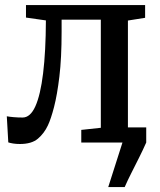

<svg xmlns="http://www.w3.org/2000/svg" viewBox="-20 -576 647 776"><path d="M417.5 180 475 0 458 -61H571V0Q558 29.5 542.2 61Q526.5 92.5 511 123Q495.5 153.5 484 180ZM60.5 6Q45 6 33 4Q21 2 13.5 -0.5L7.5 -106Q18 -104 35.2 -102.5Q52.5 -101 71.5 -101Q102.5 -101 123 -146.5Q143.5 -192 154.2 -279.8Q165 -367.5 165.5 -493.5L85 -505V-555.5H566.5V-504L497 -493V-59.5L568.5 -51V0H308.5V-51L387.5 -59.5V-496.5H229V-448Q229 -341 220 -266.5Q211 -192 198.5 -143.8Q186 -95.5 173.5 -69Q158.5 -37 133.2 -15.5Q108 6 60.5 6Z"/></svg>

Font: Merriweather Medium
Style: Regular
Weight: 500
Version: Version 2.100